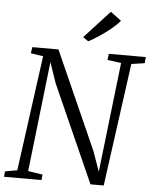

<svg xmlns="http://www.w3.org/2000/svg" viewBox="-63 -1032 866 1084"><g transform="rotate(5 370.0 -490.0)"><path d="M1 0 4 -31 72.5 -43 161.5 -697 91 -708 96.5 -743H244.5L491.5 -188L531.5 -75L603.5 -697.5L525.5 -708L530 -743H739.5L736.5 -708L661.5 -697L566 0H491L245.5 -551L205.5 -667.5L134 -44L216.5 -31L213.5 0ZM408 -803 377.5 -824.5 521 -980.5 582 -935Q564 -912.5 533.2 -887.2Q502.5 -862 468.8 -839.8Q435 -817.5 408 -803Z"/></g></svg>

Font: Merriweather 48pt Light
Style: Italic
Weight: 300
Italic angle: -7.8°
Version: Version 2.101